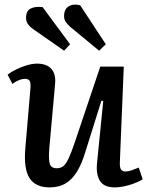

<svg xmlns="http://www.w3.org/2000/svg" viewBox="-20 -799 646 833"><path d="M13 -475Q28 -487 50.5 -498Q73 -509 97 -516Q121 -523 140 -523Q182 -523 202.5 -500.5Q223 -478 219 -435L194 -156Q190 -108 196 -88.5Q202 -69 226 -69Q243 -69 254.5 -78Q266 -87 277.5 -111.5Q289 -136 304 -180L415 -510H517L500 -95Q499 -74 504.5 -64.5Q510 -55 525 -55Q537 -55 552 -60.5Q567 -66 582 -72L599 -21Q588 -14 572.5 -7.5Q557 -1 540 4Q523 9 507 11.5Q491 14 478 14Q431 14 413.5 -14.5Q396 -43 401 -92L428 -361L420 -362L350 -139Q335 -89 314.5 -55Q294 -21 265 -3.5Q236 14 195 14Q134 14 108 -26.5Q82 -67 90 -157L112 -415Q114 -440 108.5 -448.5Q103 -457 88 -457Q76 -457 61.5 -451Q47 -445 34 -435ZM284 -683Q272 -694 265 -704.5Q258 -715 258 -729Q258 -759 278 -771.5Q298 -784 328 -776L439 -607L410 -579ZM122 -674Q107 -685 100 -696.5Q93 -708 93 -721Q93 -752 113 -762Q133 -772 165 -768L284 -607L258 -579Z"/></svg>

Font: Literata 18pt Medium
Style: Italic
Weight: 500
Italic angle: -2°
Designer: Latin by Veronika Burian and Jose Scaglione. Greek by Irene Vlachou. Cyrillic by Vera Evstafieva
Foundry: TypeTogether
Version: Version 3.103;gftools[0.9.29]